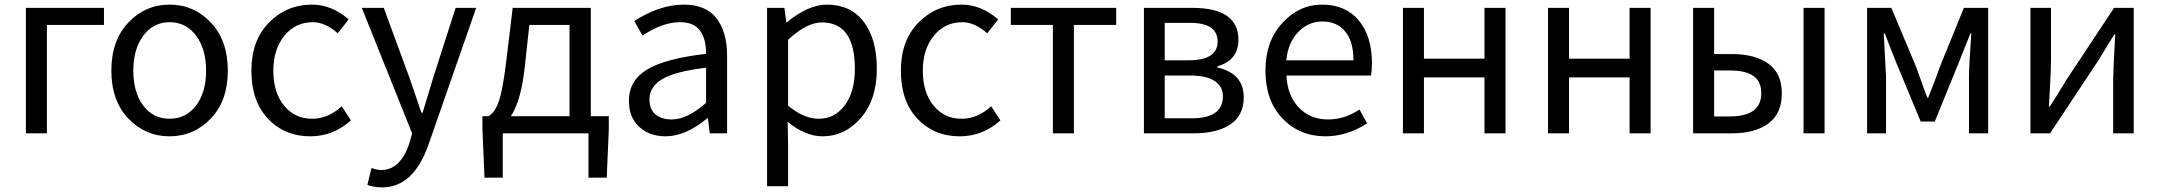

<svg xmlns="http://www.w3.org/2000/svg" viewBox="-20 -577 9347 831"><path d="M92 0V-543H430V-469H183V0Z M462 -271Q462 -402 535.5 -479.5Q609 -557 714 -557Q819 -557 892.5 -479.5Q966 -402 966 -271Q966 -141 892.5 -64Q819 13 714 13Q609 13 535.5 -64Q462 -141 462 -271ZM714 -481Q644 -481 600.5 -423Q557 -365 557 -271Q557 -177 600 -120Q643 -63 714 -63Q785 -63 828.5 -120Q872 -177 872 -271Q872 -365 828.5 -423Q785 -481 714 -481Z M1323 13Q1212 13 1140 -63Q1068 -139 1068 -271Q1068 -402 1144.5 -479.5Q1221 -557 1330 -557Q1416 -557 1489 -493L1442 -433Q1387 -481 1334 -481Q1259 -481 1211 -422.5Q1163 -364 1163 -271Q1163 -177 1209.5 -120Q1256 -63 1331 -63Q1400 -63 1459 -117L1499 -56Q1422 13 1323 13Z M1634 234Q1597 234 1570 223L1588 150Q1613 159 1629 159Q1714 159 1752 42L1764 1L1546 -543H1641L1752 -241Q1790 -128 1804 -89H1809Q1815 -108 1831 -161Q1847 -214 1855 -241L1952 -543H2041L1836 45Q1771 234 1634 234Z M2251 -285Q2235 -140 2191 -74H2445V-469H2271ZM2156 0V192H2077L2068 -17V-74H2094Q2120 -88 2137.5 -134.5Q2155 -181 2170 -303L2199 -543H2537V-74H2615V-17L2606 192H2527V0Z M2861 13Q2791 13 2746.5 -28Q2702 -69 2702 -141Q2702 -229 2781.5 -276.5Q2861 -324 3036 -344Q3036 -481 2924 -481Q2847 -481 2761 -423L2725 -486Q2836 -557 2939 -557Q3035 -557 3081 -498Q3127 -439 3127 -334V0H3052L3044 -65H3041Q2947 13 2861 13ZM2887 -60Q2955 -60 3036 -132V-284Q2903 -268 2847 -235Q2791 -202 2791 -147Q2791 -103 2817.5 -81.5Q2844 -60 2887 -60Z M3300 229V-543H3375L3383 -481H3386Q3479 -557 3559 -557Q3662 -557 3718.5 -482.5Q3775 -408 3775 -280Q3775 -146 3706 -66.5Q3637 13 3539 13Q3466 13 3389 -50L3391 45V229ZM3524 -63Q3593 -63 3636.5 -121.5Q3680 -180 3680 -279Q3680 -480 3537 -480Q3472 -480 3391 -405V-120Q3458 -63 3524 -63Z M4134 13Q4023 13 3951 -63Q3879 -139 3879 -271Q3879 -402 3955.5 -479.5Q4032 -557 4141 -557Q4227 -557 4300 -493L4253 -433Q4198 -481 4145 -481Q4070 -481 4022 -422.5Q3974 -364 3974 -271Q3974 -177 4020.5 -120Q4067 -63 4142 -63Q4211 -63 4270 -117L4310 -56Q4233 13 4134 13Z M4537 0V-469H4355V-543H4811V-469H4628V0Z M4931 0V-543H5140Q5340 -543 5340 -405Q5340 -316 5249 -290V-285Q5363 -259 5363 -156Q5363 -77 5305 -38.5Q5247 0 5148 0ZM5021 -316H5124Q5250 -316 5250 -397Q5250 -478 5131 -478H5021ZM5021 -65H5138Q5273 -65 5273 -161Q5273 -203 5237 -226.5Q5201 -250 5132 -250H5021Z M5717 13Q5605 13 5531 -64Q5457 -141 5457 -271Q5457 -398 5530 -477.5Q5603 -557 5702 -557Q5804 -557 5861 -488.5Q5918 -420 5918 -302Q5918 -276 5914 -250H5548Q5552 -163 5601.5 -111.5Q5651 -60 5728 -60Q5800 -60 5864 -103L5897 -43Q5810 13 5717 13ZM5547 -316H5838Q5838 -397 5802.5 -440.5Q5767 -484 5703 -484Q5643 -484 5599 -438.5Q5555 -393 5547 -316Z M6052 0V-543H6143V-323H6405V-543H6496V0H6405V-242H6143V0Z M6680 0V-543H6771V-323H7033V-543H7124V0H7033V-242H6771V0Z M7308 0V-543H7399V-343H7476Q7577 -343 7634.5 -301Q7692 -259 7692 -173Q7692 -86 7634.5 -43Q7577 0 7476 0ZM7399 -73H7466Q7603 -73 7603 -173Q7603 -224 7569.5 -248Q7536 -272 7466 -272H7399ZM7786 0V-543H7877V0Z M8061 0V-543H8166L8273 -288Q8280 -267 8296.5 -222.5Q8313 -178 8321 -155H8326Q8369 -265 8376 -288L8480 -543H8585V0H8502V-245Q8502 -292 8512 -432H8508Q8505 -425 8457 -304L8354 -51H8293L8188 -304Q8148 -404 8138 -432H8133L8143 -245V0Z M8768 0V-543H8857V-316Q8857 -291 8855.5 -258Q8854 -225 8851.5 -183Q8849 -141 8848 -116H8852Q8888 -172 8924 -232L9130 -543H9215V0H9126V-227Q9126 -268 9135 -428H9131Q9073 -334 9059 -311L8853 0Z"/></svg>

Font: Noto Sans SC
Style: Regular
Weight: 400
Designer: Ryoko NISHIZUKA  (kana, bopomofo & ideographs); Paul D. Hunt (Latin, Greek & Cyrillic); Sandoll Communications , Soo-you
Foundry: Adobe
Version: Version 2.002;hotconv 1.0.116;makeotfexe 2.5.65601